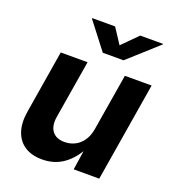

<svg xmlns="http://www.w3.org/2000/svg" viewBox="-138 -867 892 982"><g transform="rotate(20 307.5 -375.5)"><path d="M200.7 7.8Q144.5 7.8 106.7 -16.6Q68.8 -41 53.2 -87.2Q37.6 -133.3 48.3 -197.3L104.5 -539.1H250.5L198.2 -223.1Q189.9 -172.4 211.2 -143.8Q232.4 -115.2 278.3 -115.2Q309.1 -115.2 334.7 -128.2Q360.4 -141.1 378.2 -166.7Q396 -192.4 402.3 -229.5L453.6 -539.1H599.1L510.3 0H371.1L391.6 -135.7H403.8Q370.6 -67.4 320.1 -29.8Q269.5 7.8 200.7 7.8ZM320.3 -759.3 374.5 -676.3 457 -759.3H581.5L581.1 -756.3L419.9 -611.3H307.1L195.3 -756.3L195.8 -759.3Z"/></g></svg>

Font: Inter 18pt
Style: Bold Italic
Weight: 700
Italic angle: -9.3988°
Designer: Rasmus Andersson
Foundry: rsms
Version: Version 4.001;git-66647c0bb